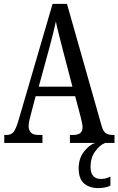

<svg xmlns="http://www.w3.org/2000/svg" viewBox="-20 -734 608 986"><path d="M2 0V-41H15Q37 -41 49.5 -56Q62 -71 76 -119L250 -714H324L502 -87Q510 -60 522.5 -50.5Q535 -41 560 -41H568V0H339V-41H357Q404 -41 404 -80Q404 -90 400.5 -106.5Q397 -123 393 -138L366 -240H163L138 -145Q135 -133 131 -116.5Q127 -100 127 -86Q127 -66 138.5 -53.5Q150 -41 177 -41H198V0ZM179 -289H352L302 -480Q291 -525 281.5 -560.5Q272 -596 267 -624Q261 -596 252.5 -561.5Q244 -527 234 -490ZM486 232Q439 232 411.5 208Q384 184 384 130Q384 80 411 45Q438 10 468 0H520Q493 10 469 43Q445 76 445 123Q445 155 459 170Q473 185 497 185Q509 185 521 182.5Q533 180 547 173V219Q535 226 517.5 229Q500 232 486 232Z"/></svg>

Font: Noto Serif Tamil ExtraCondensed
Style: Regular
Weight: 400
Width: 2
Designer: Indian Type Foundry, Tom Grace, and the Monotype Design Team
Foundry: Monotype Imaging Inc.
Version: Version 2.004; ttfautohint (v1.8.4.7-5d5b)